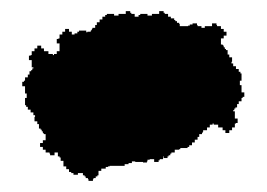

<svg xmlns="http://www.w3.org/2000/svg" viewBox="-20 -401 480 345"><path d="M20 -246H25V-233H28V-225H25V-212H27V-209H30V-204H35V-199H40V-194H43V-191H42V-183H47V-178H50V-170H53V-168H55V-165H57V-162H58V-161H59V-160H62V-149H57V-144H52V-137H57V-132H62V-127H69V-125H70V-122H78V-127H84V-120H87V-118H89V-112H94V-102H99V-97H104V-92H108V-90H112V-87H120V-90H129V-86H132V-84H134V-81H138V-79H139V-76H147V-79H148V-81H152V-84H155V-86H157V-94H162V-98H170V-101H174V-102H177V-103H204V-106H211V-108H217V-111H223V-110H237V-109H244V-111H245V-114H249V-115H257V-110H265V-113H267V-115H273V-120H274V-117H281V-120H283V-122H286V-125H288V-127H294V-132H302V-133H304V-135H317V-137H320V-140H325V-145H330V-150H335V-155H338V-160H343V-162H344V-164H345V-167H352V-172H357V-177H362V-179H364V-177H372V-172H380V-167H385V-162H392V-167H397V-172H402V-179H404V-180H407V-188H402V-201H399V-203H401V-206H403V-208H406V-214H409V-219H414V-225H416V-227H419V-235H414V-248H411V-256H414V-269H412V-272H409V-277H404V-282H399V-287H396V-290H397V-298H392V-303H389V-311H386V-313H384V-316H382V-319H381V-320H380V-321H377V-332H382V-337H387V-344H382V-349H377V-354H370V-356H369V-359H361V-354H348V-351H342V-354H335V-356H334V-359H326V-357H321V-355H318V-354H303V-358H302V-360H298V-363H295V-365H293V-368H287V-371H282V-376H276V-378H274V-381H266V-376H253V-373H245V-376H232V-374H229V-371H222V-376H216V-378H214V-381H206V-376H193V-373H185V-376H172V-374H169V-371H164V-366H159V-361H154V-356H151V-351H146V-349H145V-347H144V-346H143V-344H137V-343H135V-346H122V-344H119V-341H114V-339H109V-344H104V-349H97V-344H92V-339H87V-332H85V-331H82V-323H87V-309H82V-304H77V-302H75V-304H67V-309H59V-314H54V-319H47V-314H42V-309H37V-302H35V-301H32V-293H37V-280H40V-278H38V-275H36V-273H33V-267H30V-262H25V-256H23V-254H20Z"/></svg>

Font: Camosport
Style: Regular
Weight: 400
Version: Version 001.000